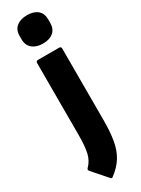

<svg xmlns="http://www.w3.org/2000/svg" viewBox="-259 -736 694 946"><g transform="rotate(-30 88.0 -263.0)"><path d="M67 188Q64 190 61 189Q58 188 55 184L-15 104Q-24 94 -16 87Q10 61 18.5 24.5Q27 -12 27 -80V-485Q27 -497 38 -497H159Q170 -497 170 -485V-80Q170 -11 161.5 37Q153 85 131 121Q109 157 67 188ZM101 -554Q64 -554 41.5 -572.5Q19 -591 19 -625V-644Q19 -679 41.5 -697Q64 -715 101 -715Q139 -715 160.5 -697Q182 -679 182 -644V-625Q182 -591 160.5 -572.5Q139 -554 101 -554Z"/></g></svg>

Font: Sofia Sans Extra Condensed Black
Style: Regular
Weight: 900
Designer: Botio Nikoltchev, Ani Petrova
Foundry: lettersoup
Version: Version 4.101